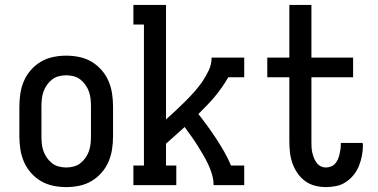

<svg xmlns="http://www.w3.org/2000/svg" viewBox="-20 -755 1540 783"><path d="M250 8Q223 8 196.5 2.5Q170 -3 147 -16.5Q124 -30 106 -50.5Q88 -71 77.5 -95.5Q67 -120 63 -146.5Q59 -173 59 -200V-320Q59 -347 63 -373.5Q67 -400 77.5 -424.5Q88 -449 106 -469.5Q124 -490 147 -503.5Q170 -517 196.5 -522.5Q223 -528 250 -528Q277 -528 303.5 -522.5Q330 -517 353 -503.5Q376 -490 394 -469.5Q412 -449 422.5 -424.5Q433 -400 437 -373.5Q441 -347 441 -320V-200Q441 -173 437 -146.5Q433 -120 422.5 -95.5Q412 -71 394 -50.5Q376 -30 353 -16.5Q330 -3 303.5 2.5Q277 8 250 8ZM250 -72Q265 -72 280.5 -76Q296 -80 308 -89.5Q320 -99 329 -112Q338 -125 343 -139.5Q348 -154 349.5 -169.5Q351 -185 351 -200V-320Q351 -335 349.5 -350.5Q348 -366 343 -380.5Q338 -395 329 -408Q320 -421 308 -430.5Q296 -440 280.5 -444Q265 -448 250 -448Q235 -448 219.5 -444Q204 -440 192 -430.5Q180 -421 171 -408Q162 -395 157 -380.5Q152 -366 150.5 -350.5Q149 -335 149 -320V-200Q149 -185 150.5 -169.5Q152 -154 157 -139.5Q162 -125 171 -112Q180 -99 192 -89.5Q204 -80 219.5 -76Q235 -72 250 -72Z M524 0V-80H567V-655H524V-735H657V-268Q677 -286 696.5 -304Q716 -322 735 -341Q754 -360 772 -380Q790 -400 805 -422Q820 -444 831.5 -468.5Q843 -493 843 -520H976V-440H911Q899 -419 885 -399Q871 -379 855.5 -360.5Q840 -342 823 -324.5Q806 -307 789 -290Q808 -266 826.5 -240.5Q845 -215 862 -189Q879 -163 894.5 -136Q910 -109 922 -80H976V0H851Q851 -22 844.5 -44Q838 -66 828.5 -86Q819 -106 807.5 -125.5Q796 -145 784 -164Q772 -183 759 -201Q746 -219 733 -237Q714 -220 695 -203Q676 -186 657 -169V-80H699V0Z M1310 8Q1287 8 1265 2.5Q1243 -3 1224.5 -16.5Q1206 -30 1193 -49Q1180 -68 1172.5 -89.5Q1165 -111 1162.5 -133.5Q1160 -156 1160 -178V-440H1070V-520H1160V-735H1250V-520H1420V-440H1250V-178Q1250 -167 1250.5 -155.5Q1251 -144 1253.5 -133Q1256 -122 1260 -111.5Q1264 -101 1271 -91.5Q1278 -82 1288 -77Q1298 -72 1310 -72Q1320 -72 1330 -76Q1340 -80 1347 -88Q1354 -96 1358 -105.5Q1362 -115 1364.5 -125.5Q1367 -136 1368.5 -146Q1370 -156 1370 -167V-172H1459Q1459 -170 1459.5 -167.5Q1460 -165 1460 -162Q1460 -141 1456 -120Q1452 -99 1444 -79Q1436 -59 1422.5 -42Q1409 -25 1391 -13Q1373 -1 1352 3.5Q1331 8 1310 8Z"/></svg>

Font: Iosevka Curly Slab Medium
Style: Regular
Weight: 500
Monospace: yes
Designer: Belleve Invis
Foundry: Belleve Invis
Version: Version 22.1.2; ttfautohint (v1.8.4)